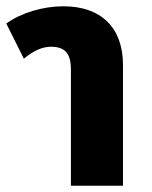

<svg xmlns="http://www.w3.org/2000/svg" viewBox="-21 -592 486 612"><path d="M205 0H371V-385C371 -504 301 -572 181 -572C116 -572 46 -551 -1 -517L55 -405C88 -432 115 -443 142 -443C186 -443 205 -421 205 -371Z"/></svg>

Font: Noto Sans Thai Looped ExtraBold
Style: Regular
Weight: 800
Designer: Cadson Demak Team
Foundry: Cadson Demak Co., Ltd.
Version: Version 1.001